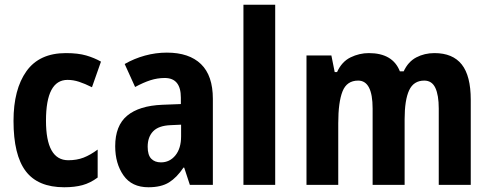

<svg xmlns="http://www.w3.org/2000/svg" viewBox="-20 -780 2070 810"><path d="M251 10Q140 10 88.5 -58Q37 -126 37 -270Q37 -403 91.5 -479.5Q146 -556 258 -556Q309 -556 343.5 -546Q378 -536 406 -520L368 -412Q338 -427 313.5 -435Q289 -443 265 -443Q174 -443 174 -271Q174 -104 268 -104Q304 -104 332.5 -115Q361 -126 392 -149V-31Q361 -8 328 1Q295 10 251 10Z M684 -558Q778 -558 828 -509.5Q878 -461 878 -363V0H781L757 -73H754Q726 -31 693 -10.5Q660 10 606 10Q536 10 501 -40Q466 -90 466 -163Q466 -250 516.5 -292Q567 -334 665 -338L743 -341V-368Q743 -451 675 -451Q644 -451 614.5 -441.5Q585 -432 550 -413L506 -510Q546 -533 591.5 -545.5Q637 -558 684 -558ZM700 -252Q649 -250 626 -226Q603 -202 603 -161Q603 -126 618 -110.5Q633 -95 659 -95Q696 -95 720 -124.5Q744 -154 744 -205V-254Z M1141 0H1007V-760H1141Z M1813 -556Q1890 -556 1928 -508Q1966 -460 1966 -359V0H1831V-322Q1831 -379 1816.5 -409.5Q1802 -440 1770 -440Q1725 -440 1706 -399Q1687 -358 1687 -277V0H1552V-322Q1552 -440 1491 -440Q1443 -440 1425 -394.5Q1407 -349 1407 -260V0H1273V-546H1378L1392 -476H1402Q1422 -520 1459 -538Q1496 -556 1536 -556Q1637 -556 1667 -479H1683Q1702 -520 1736.5 -538Q1771 -556 1813 -556Z"/></svg>

Font: Noto Sans Sinhala UI Condensed
Style: Bold
Weight: 700
Width: 3
Designer: Jelle Bosma - Monotype Design Team
Foundry: Monotype Imaging Inc.
Version: Version 2.006; ttfautohint (v1.8.4.7-5d5b)